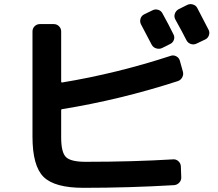

<svg xmlns="http://www.w3.org/2000/svg" viewBox="-20 -858 1040 915"><path d="M706.1 -808.6Q718.8 -815.4 732.9 -811.5Q747.1 -807.6 753.9 -794.9Q784.2 -740.2 806.6 -694.3Q813.5 -681.6 808.6 -668Q803.7 -654.3 791 -648.4L752 -628.9Q739.3 -623 724.6 -627.4Q710 -631.8 703.1 -644.5L652.3 -741.2Q645.5 -753.9 649.4 -768.1Q653.3 -782.2 666 -789.1ZM919.9 -820.3Q956.1 -752 973.6 -716.8Q980.5 -704.1 975.6 -689.9Q970.7 -675.8 958 -669.9L917 -650.4Q903.3 -643.6 889.2 -648.4Q875 -653.3 868.2 -667Q851.6 -700.2 815.4 -765.6Q808.6 -778.3 813 -792Q817.4 -805.7 830.1 -813.5L871.1 -834Q883.8 -840.8 898.4 -836.9Q913.1 -833 919.9 -820.3ZM377.9 37.1Q240.2 37.1 187.5 -15.1Q134.8 -67.4 134.8 -207V-708Q134.8 -722.7 145 -732.9Q155.3 -743.2 169.9 -743.2H236.3Q251 -743.2 261.2 -732.9Q271.5 -722.7 271.5 -708V-468.8Q271.5 -464.8 275.4 -464.8Q536.1 -507.8 793 -591.8Q806.6 -596.7 819.8 -589.8Q833 -583 836.9 -569.3L851.6 -516.6Q855.5 -502.9 848.6 -489.7Q841.8 -476.6 828.1 -471.7Q553.7 -382.8 276.4 -337.9Q271.5 -337.9 271.5 -332V-203.1Q271.5 -131.8 294.4 -109.4Q317.4 -86.9 387.7 -86.9Q613.3 -86.9 805.7 -98.6Q819.3 -99.6 830.1 -89.8Q840.8 -80.1 841.8 -66.4L843.8 -13.7Q844.7 1 834.5 12.2Q824.2 23.4 808.6 24.4Q594.7 37.1 377.9 37.1Z"/></svg>

Font: Rounded-L Mgen+ 1mn bold
Style: Bold
Weight: 700
Designer: [Source Han Sans]
Ryoko NISHIZUKA  (kana & ideographs); Paul D. Hunt (Latin, Greek & Cyrillic); Wenlong ZHANG  (bopomofo
Version: Version 1.059.20150602